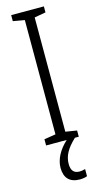

<svg xmlns="http://www.w3.org/2000/svg" viewBox="-141 -755 533 1016"><g transform="rotate(-15 125.5 -247.0)"><path d="M126 126C126 83 145 46 194 0H215V-34L153 -44V-670L215 -681V-714H36V-681L99 -670V-44L36 -34V0H149C105 40 79 88 79 135C79 190 108 220 162 220C179 220 194 217 203 213V174C197 176 184 179 171 179C141 179 126 161 126 126Z"/></g></svg>

Font: Noto Sans Kannada ExtraCondensed Light
Style: Regular
Weight: 300
Width: 2
Designer: Jelle Bosma - Monotype Design Team
Foundry: Monotype Imaging Inc.
Version: Version 2.005